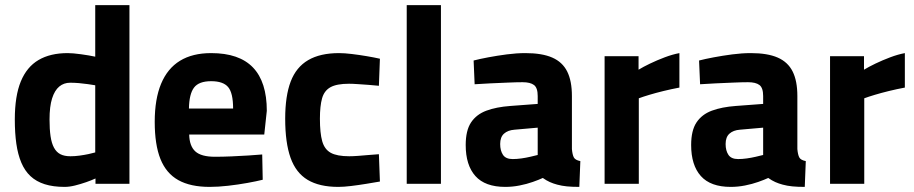

<svg xmlns="http://www.w3.org/2000/svg" viewBox="-20 -720 3581 752"><path d="M233 12Q188 12 155 1.5Q122 -9 99.5 -30Q77 -51 63.5 -83Q50 -115 44 -157Q38 -199 38 -252Q38 -344 61.5 -401Q85 -458 131 -485Q177 -512 245 -512Q265 -512 297.5 -507.5Q330 -503 353 -498V-700H487V0H354V-21Q339 -14 317.5 -6.5Q296 1 274 6.5Q252 12 233 12ZM256 -108Q273 -108 291.5 -110.5Q310 -113 326.5 -116.5Q343 -120 353 -123V-386Q341 -388 324 -390.5Q307 -393 289 -394.5Q271 -396 255 -396Q230 -396 212 -381Q194 -366 184 -334.5Q174 -303 174 -252Q174 -214 178 -186.5Q182 -159 191.5 -141.5Q201 -124 216.5 -116Q232 -108 256 -108Z M801 12Q726 12 678.5 -14.5Q631 -41 608.5 -97Q586 -153 586 -243Q586 -332 611 -392Q636 -452 685 -482Q734 -512 807 -512Q917 -512 971 -455.5Q1025 -399 1025 -286L1015 -193H721Q722 -148 745 -127Q768 -106 822 -106Q852 -106 886.5 -107.5Q921 -109 953 -111Q985 -113 1007 -115L1009 -16Q985 -10 949 -3.5Q913 3 874 7.5Q835 12 801 12ZM720 -295H893Q893 -356 873.5 -379Q854 -402 807 -402Q759 -402 740 -377Q721 -352 720 -295Z M1305 12Q1231 12 1185 -15.5Q1139 -43 1118 -102Q1097 -161 1097 -255Q1097 -344 1118.5 -400.5Q1140 -457 1187 -484.5Q1234 -512 1308 -512Q1329 -512 1358 -508.5Q1387 -505 1416.5 -500Q1446 -495 1468 -490L1464 -384Q1447 -386 1425 -387.5Q1403 -389 1382 -390.5Q1361 -392 1347 -392Q1299 -392 1274.5 -378.5Q1250 -365 1241.5 -335Q1233 -305 1233 -255Q1233 -199 1242 -167Q1251 -135 1275.5 -121.5Q1300 -108 1348 -108Q1362 -108 1382.5 -109.5Q1403 -111 1425 -113Q1447 -115 1464 -116L1468 -9Q1445 -5 1414.5 0Q1384 5 1355 8.5Q1326 12 1305 12Z M1573 0V-700H1707V0Z M1959 12Q1880 12 1842 -30.5Q1804 -73 1804 -152Q1804 -209 1825 -240.5Q1846 -272 1885 -286.5Q1924 -301 1979 -305L2086 -313V-344Q2086 -376 2071.5 -387Q2057 -398 2027 -398Q2003 -398 1969 -396.5Q1935 -395 1900 -393.5Q1865 -392 1839 -390L1835 -483Q1858 -489 1892.5 -495.5Q1927 -502 1965 -507Q2003 -512 2038 -512Q2103 -512 2143 -494.5Q2183 -477 2201.5 -440Q2220 -403 2220 -344V-136Q2222 -114 2227.5 -103.5Q2233 -93 2253 -89L2249 12Q2221 12 2200.5 10Q2180 8 2162 3Q2147 -1 2133.5 -7Q2120 -13 2106 -23Q2091 -16 2067 -7.5Q2043 1 2015 6.5Q1987 12 1959 12ZM1988 -97Q2004 -97 2022 -99.5Q2040 -102 2057 -106Q2074 -110 2086 -113V-220L1995 -212Q1969 -210 1954 -196.5Q1939 -183 1939 -156Q1939 -130 1950 -113.5Q1961 -97 1988 -97Z M2348 0V-500H2481V-447Q2499 -458 2526 -471Q2553 -484 2583.5 -495.5Q2614 -507 2641 -512V-377Q2609 -371 2578.5 -363.5Q2548 -356 2523 -348.5Q2498 -341 2482 -335V0Z M2842 12Q2763 12 2725 -30.5Q2687 -73 2687 -152Q2687 -209 2708 -240.5Q2729 -272 2768 -286.5Q2807 -301 2862 -305L2969 -313V-344Q2969 -376 2954.5 -387Q2940 -398 2910 -398Q2886 -398 2852 -396.5Q2818 -395 2783 -393.5Q2748 -392 2722 -390L2718 -483Q2741 -489 2775.5 -495.5Q2810 -502 2848 -507Q2886 -512 2921 -512Q2986 -512 3026 -494.5Q3066 -477 3084.5 -440Q3103 -403 3103 -344V-136Q3105 -114 3110.5 -103.5Q3116 -93 3136 -89L3132 12Q3104 12 3083.5 10Q3063 8 3045 3Q3030 -1 3016.5 -7Q3003 -13 2989 -23Q2974 -16 2950 -7.5Q2926 1 2898 6.5Q2870 12 2842 12ZM2871 -97Q2887 -97 2905 -99.5Q2923 -102 2940 -106Q2957 -110 2969 -113V-220L2878 -212Q2852 -210 2837 -196.5Q2822 -183 2822 -156Q2822 -130 2833 -113.5Q2844 -97 2871 -97Z M3231 0V-500H3364V-447Q3382 -458 3409 -471Q3436 -484 3466.5 -495.5Q3497 -507 3524 -512V-377Q3492 -371 3461.5 -363.5Q3431 -356 3406 -348.5Q3381 -341 3365 -335V0Z"/></svg>

Font: Titillium Web
Style: Bold
Weight: 700
Designer: Mohamed Gaber, Accademia di Belle Arti di Urbino
Foundry: Kief Type Foundry, Accademia di Belle Arti di Urbino
Version: Version 3.000